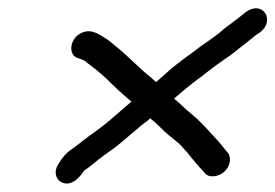

<svg xmlns="http://www.w3.org/2000/svg" viewBox="-20 -546 661 461"><path d="M168.7 -406C175.5 -403.9 175.9 -403.5 183.3 -400L196 -390C209.4 -380.2 220.2 -371.1 234.7 -358C254.7 -337.9 272.3 -321.4 295.7 -302C285.1 -293.3 273.4 -283.3 260.8 -272C238.3 -251.8 217.3 -235.7 194.8 -220C179.9 -209.5 165.2 -196.4 151.2 -187C138.1 -178.5 129 -166.7 120.1 -152C107.4 -131.3 115.5 -114.4 127.5 -108.5C151.2 -96.9 171 -119.9 181.2 -135L181.4 -136C187.7 -140 194.9 -145.3 203.1 -152C220.7 -167.7 239.8 -179.5 260 -195C281.1 -211.2 313.4 -241.5 335.3 -257C337.1 -259 338.8 -260.7 340.5 -262C350.5 -254.1 356.7 -248.5 366.2 -239C377.7 -226.7 393.6 -215 405.3 -205C413.3 -199.5 422.2 -186.9 429.6 -180C442.3 -163.4 456.1 -147.4 470.5 -132C479.5 -118.5 502 -120.2 517.1 -132.5C532.4 -144.9 536.5 -167 527.3 -179C517.8 -189.2 507.6 -204.6 496.6 -215C477.3 -236.2 461.5 -254.5 439 -273C426.2 -282.6 410.7 -299.3 398.3 -309C399.3 -310.3 400.2 -311.3 401 -312C415.5 -324.7 439.8 -344.7 455.2 -356C474 -369.6 484.2 -378.9 500 -390L516.8 -402C538.4 -415.8 553.5 -429.9 575 -446L594.7 -462L604 -468C641.8 -496.1 611.8 -545.7 571.6 -518C558.1 -507.1 532.7 -487.4 518.1 -477C497.1 -457.2 471.8 -443.4 449.1 -425C430.5 -411.4 411.8 -398 392.2 -382C377.3 -369.2 367.4 -359.4 354.6 -349C342.2 -361.1 325.4 -373.2 314.7 -384L286.7 -410C276.8 -419.3 268.5 -426.7 261.7 -432C248.6 -441.8 243.3 -448.7 228.5 -457C213.9 -465.9 196.7 -477.9 173.6 -466C146.5 -452.1 142.8 -412.3 168.7 -406Z"/></svg>

Font: HoneyBee
Style: RegIt
Weight: 400
Foundry: Cannot Into Space Fonts
Version: Version 0.89